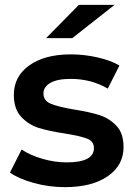

<svg xmlns="http://www.w3.org/2000/svg" viewBox="-20 -764 555 791"><path d="M21 -53 69 -148Q105 -124 155.5 -109.5Q206 -95 255 -95Q367 -95 367 -154Q367 -182 338.5 -193Q310 -204 247 -214Q181 -224 139.5 -237Q98 -250 67.5 -282.5Q37 -315 37 -373Q37 -449 100.5 -494.5Q164 -540 272 -540Q327 -540 382 -527.5Q437 -515 472 -494L424 -399Q356 -439 271 -439Q216 -439 187.5 -422.5Q159 -406 159 -379Q159 -349 189.5 -336.5Q220 -324 284 -313Q348 -303 389 -290Q430 -277 459.5 -246Q489 -215 489 -158Q489 -83 424 -38Q359 7 247 7Q182 7 120 -10Q58 -27 21 -53ZM305 -744H452L278 -607H170Z"/></svg>

Font: Montserrat Alternates SemiBold
Style: Regular
Weight: 600
Designer: Julieta Ulanovsky
Foundry: Julieta Ulanovsky
Version: Version 7.200